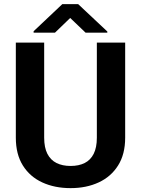

<svg xmlns="http://www.w3.org/2000/svg" viewBox="-20 -922 698 951"><path d="M459.7 -710.9H600V-239.9Q600 -158.1 564.9 -102.4Q529.9 -46.7 468.8 -18.5Q407.8 9.8 329.6 9.8Q250.6 9.8 189.3 -18.5Q128 -46.7 93.2 -102.4Q58.4 -158.1 58.4 -239.9V-710.9H198.8V-239.9Q198.8 -191.3 214.6 -160.3Q230.5 -129.3 259.9 -114.6Q289.3 -100 329.6 -100Q370.4 -100 399.5 -114.6Q428.6 -129.3 444.1 -160.3Q459.7 -191.3 459.7 -239.9ZM367.1 -901.6 511.6 -765.9V-760.2H403.9L327.7 -833L252.3 -760.2H146.5V-767.3L288.7 -901.6Z"/></svg>

Font: Vazirmatn
Style: Regular
Weight: 400
Designer: Saber Rastikerdar
Foundry: Saber Rastikerdar
Version: Version 33.003;September 2, 2022;FontCreator 14.0.0.2862 64-